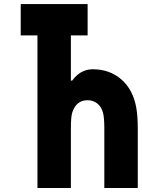

<svg xmlns="http://www.w3.org/2000/svg" viewBox="-20 -937 707 957"><path d="M666.7 0H500V-295.6Q500 -349.6 493.5 -375Q485.7 -404.3 465.2 -420.9Q444.7 -437.5 416.7 -437.5Q359.4 -437.5 339.8 -375Q333.3 -354.2 333.3 -295.6V0H166.7V-760.4H83.3V-916.7H416.7V-760.4H333.3V-535.2H339.8Q380.9 -591.8 442.7 -591.8Q527.3 -591.8 585.6 -540.4Q643.9 -488.9 659.5 -399.1Q666.7 -356.8 666.7 -295.6Z"/></svg>

Font: Monoid
Style: Bold
Weight: 700
Width: 4
Designer: Andreas Larsen (@larsenwork)
Version: Version 0.61